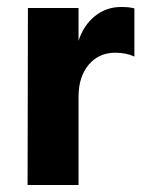

<svg xmlns="http://www.w3.org/2000/svg" viewBox="-20 -530 410 550"><path d="M205 -507V-413Q219 -457 251.5 -483.5Q284 -510 327 -510Q351 -510 365 -506V-368Q341 -379 310 -379Q263 -379 234 -344.5Q205 -310 205 -253V0H59L60 -507Z"/></svg>

Font: Hind Bold
Style: Regular
Weight: 700
Designer: Manushi Parikh, Satya Rajpurohit
Foundry: Indian Type Foundry
Version: Version 1.201;PS 1.0;hotconv 1.0.78;makeotf.lib2.5.61930; tt